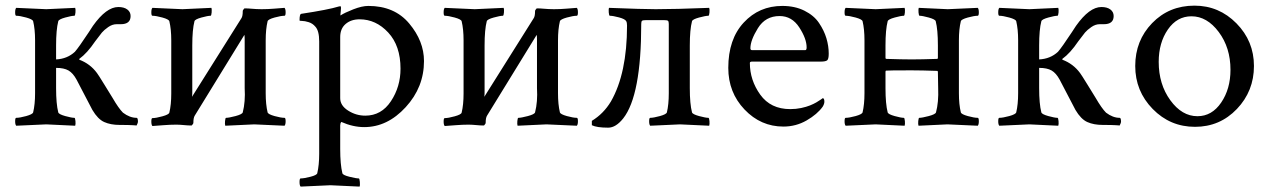

<svg xmlns="http://www.w3.org/2000/svg" viewBox="-20 -447 4544 687"><path d="M105.5 -113.3V-302.7Q105.5 -342.8 98.6 -371.1Q96.7 -377.9 73.7 -384.3Q50.8 -390.6 38.1 -390.6Q34.2 -390.6 34.2 -402.8Q34.2 -415 38.1 -418.9Q138.7 -414.1 145.5 -414.1Q151.4 -414.1 249 -418.9Q251 -414.1 250 -402.3Q249 -390.6 246.1 -390.6Q236.3 -390.6 213.4 -384.3Q190.4 -377.9 188.5 -371.1Q180.7 -340.8 180.7 -284.2V-234.4Q220.7 -236.3 248 -261.7Q261.7 -277.3 297.9 -332L312.5 -354.5Q360.4 -421.9 403.3 -421.9Q423.8 -421.9 435.5 -413.1Q447.3 -404.3 447.3 -389.6Q447.3 -360.4 412.1 -360.4H397.5Q381.8 -360.4 367.2 -350.1Q352.5 -339.8 344.7 -330.6Q336.9 -321.3 320.3 -298.8Q292 -256.8 263.7 -236.3V-233.4Q302.7 -218.8 327.1 -185.5Q331.1 -180.7 354.5 -142.6L382.8 -96.7Q404.3 -59.6 419.9 -43.9Q444.3 -25.4 468.8 -25.4Q473.6 -25.4 473.6 -10.7Q473.6 -7.8 468.8 2Q466.8 2 462.4 1.5Q458 1 455.1 1Q441.4 0 408.2 0Q376 0 353 -10.3Q330.1 -20.5 310.5 -53.7L253.9 -162.1Q241.2 -185.5 225.1 -194.8Q209 -204.1 180.7 -204.1V-131.8Q180.7 -75.2 188.5 -44.9Q190.4 -38.1 213.4 -31.7Q236.3 -25.4 246.1 -25.4Q249 -25.4 250 -13.7Q251 -2 249 2.9Q151.4 -2 145.5 -2Q138.7 -2 38.1 2.9Q34.2 -1 34.2 -13.2Q34.2 -25.4 38.1 -25.4Q50.8 -25.4 73.7 -31.7Q96.7 -38.1 98.6 -44.9Q105.5 -73.2 105.5 -113.3Z M667 -100.6 843.8 -381.8Q848.6 -388.7 848.6 -407.2Q848.6 -411.1 854.5 -417Q869.1 -417 877 -416Q898.4 -414.1 916 -414.1Q938.5 -414.1 960.9 -416Q983.4 -418 998 -418.9Q1002 -415 1002 -402.8Q1002 -390.6 998 -390.6Q985.4 -390.6 962.4 -384.3Q939.5 -377.9 937.5 -371.1Q930.7 -342.8 930.7 -302.7V-113.3Q930.7 -73.2 937.5 -44.9Q939.5 -38.1 962.4 -31.7Q985.4 -25.4 998 -25.4Q1002 -25.4 1002 -13.2Q1002 -1 998 2.9Q898.4 -2 889.6 -2Q883.8 -2 786.1 2.9Q784.2 -2 785.2 -13.7Q786.1 -25.4 789.1 -25.4Q798.8 -25.4 822.8 -31.7Q846.7 -38.1 848.6 -44.9Q858.4 -83 855.5 -131.8V-306.6Q855.5 -316.4 854.5 -322.3L676.8 -33.2Q671.9 -25.4 671.9 -7.8Q671.9 -3.9 666 2Q651.4 2 643.6 1Q622.1 -1 611.3 -1Q588.9 -1 564 1Q539.1 2.9 525.4 3.9Q521.5 0 521.5 -12.2Q521.5 -24.4 525.4 -24.4Q538.1 -24.4 561 -30.8Q584 -37.1 585.9 -43.9Q592.8 -72.3 592.8 -112.3V-302.7Q592.8 -342.8 585.9 -371.1Q584 -377.9 561 -384.3Q538.1 -390.6 525.4 -390.6Q521.5 -390.6 521.5 -402.8Q521.5 -415 525.4 -418.9Q625 -414.1 632.8 -414.1Q638.7 -414.1 736.3 -418.9Q738.3 -414.1 737.3 -402.3Q736.3 -390.6 733.4 -390.6Q723.6 -390.6 700.7 -384.3Q677.7 -377.9 675.8 -371.1Q668 -340.8 668 -284.2V-116.2Q668 -106.4 667 -100.6Z M1297.9 -425.8Q1391.6 -425.8 1444.3 -362.8Q1497.1 -299.8 1497.1 -228.5Q1497.1 -134.8 1431.6 -63.5Q1366.2 7.8 1283.2 7.8Q1243.2 7.8 1201.2 -10.7Q1197.3 -5.9 1197.3 2V85.9Q1197.3 141.6 1205.1 172.9Q1207 179.7 1230.5 185.5Q1253.9 191.4 1263.7 191.4Q1266.6 191.4 1267.6 204.1Q1268.6 216.8 1266.6 220.7Q1168.9 215.8 1162.1 215.8Q1156.2 215.8 1055.7 220.7Q1051.8 216.8 1051.8 204.1Q1051.8 191.4 1055.7 191.4Q1068.4 191.4 1090.8 185.5Q1113.3 179.7 1115.2 172.9Q1122.1 143.6 1122.1 103.5V-298.8Q1122.1 -336.9 1108.4 -351.6Q1098.6 -363.3 1084.5 -367.7Q1070.3 -372.1 1061 -372.1Q1051.8 -372.1 1051.8 -374Q1051.8 -396.5 1057.6 -397.5Q1154.3 -412.1 1192.4 -423.8Q1193.4 -423.8 1195.3 -424.3Q1197.3 -424.8 1197.3 -424.8Q1200.2 -424.8 1200.2 -418.9Q1200.2 -413.1 1199.2 -405.3Q1198.2 -397.5 1198.2 -396.5V-391.6Q1212.9 -401.4 1244.1 -413.6Q1275.4 -425.8 1297.9 -425.8ZM1266.6 -377.9Q1236.3 -377.9 1216.8 -361.3Q1197.3 -344.7 1197.3 -314.5V-95.7Q1197.3 -69.3 1225.6 -51.3Q1253.9 -33.2 1287.1 -33.2Q1344.7 -33.2 1378.9 -85Q1413.1 -136.7 1413.1 -201.2Q1413.1 -283.2 1369.1 -330.6Q1325.2 -377.9 1266.6 -377.9Z M1712.9 -100.6 1889.6 -381.8Q1894.5 -388.7 1894.5 -407.2Q1894.5 -411.1 1900.4 -417Q1915 -417 1922.9 -416Q1944.3 -414.1 1961.9 -414.1Q1984.4 -414.1 2006.8 -416Q2029.3 -418 2043.9 -418.9Q2047.9 -415 2047.9 -402.8Q2047.9 -390.6 2043.9 -390.6Q2031.2 -390.6 2008.3 -384.3Q1985.4 -377.9 1983.4 -371.1Q1976.6 -342.8 1976.6 -302.7V-113.3Q1976.6 -73.2 1983.4 -44.9Q1985.4 -38.1 2008.3 -31.7Q2031.2 -25.4 2043.9 -25.4Q2047.9 -25.4 2047.9 -13.2Q2047.9 -1 2043.9 2.9Q1944.3 -2 1935.5 -2Q1929.7 -2 1832 2.9Q1830.1 -2 1831.1 -13.7Q1832 -25.4 1835 -25.4Q1844.7 -25.4 1868.7 -31.7Q1892.6 -38.1 1894.5 -44.9Q1904.3 -83 1901.4 -131.8V-306.6Q1901.4 -316.4 1900.4 -322.3L1722.7 -33.2Q1717.8 -25.4 1717.8 -7.8Q1717.8 -3.9 1711.9 2Q1697.3 2 1689.5 1Q1668 -1 1657.2 -1Q1634.8 -1 1609.9 1Q1585 2.9 1571.3 3.9Q1567.4 0 1567.4 -12.2Q1567.4 -24.4 1571.3 -24.4Q1584 -24.4 1606.9 -30.8Q1629.9 -37.1 1631.8 -43.9Q1638.7 -72.3 1638.7 -112.3V-302.7Q1638.7 -342.8 1631.8 -371.1Q1629.9 -377.9 1606.9 -384.3Q1584 -390.6 1571.3 -390.6Q1567.4 -390.6 1567.4 -402.8Q1567.4 -415 1571.3 -418.9Q1670.9 -414.1 1678.7 -414.1Q1684.6 -414.1 1782.2 -418.9Q1784.2 -414.1 1783.2 -402.3Q1782.2 -390.6 1779.3 -390.6Q1769.5 -390.6 1746.6 -384.3Q1723.6 -377.9 1721.7 -371.1Q1713.9 -340.8 1713.9 -284.2V-116.2Q1713.9 -106.4 1712.9 -100.6Z M2326.2 -414.1Q2395.5 -414.1 2517.6 -418.9Q2519.5 -414.1 2518.6 -402.3Q2517.6 -390.6 2514.6 -390.6Q2504.9 -390.6 2481.4 -384.3Q2458 -377.9 2456.1 -371.1Q2448.2 -340.8 2448.2 -284.2V-131.8Q2448.2 -75.2 2456.1 -44.9Q2458 -38.1 2481.4 -31.7Q2504.9 -25.4 2514.6 -25.4Q2517.6 -25.4 2518.6 -13.7Q2519.5 -2 2517.6 2.9Q2419.9 -2 2413.1 -2Q2407.2 -2 2306.6 2.9Q2302.7 -1 2302.7 -13.2Q2302.7 -25.4 2306.6 -25.4Q2318.4 -25.4 2341.3 -31.7Q2364.3 -38.1 2366.2 -44.9Q2373 -73.2 2373 -113.3V-361.3Q2373 -370.1 2370.1 -372.6Q2367.2 -375 2355.5 -375H2292Q2280.3 -375 2277.3 -372.6Q2274.4 -370.1 2274.4 -361.3Q2274.4 -105.5 2210 -23.4Q2183.6 9.8 2156.2 9.8Q2115.2 9.8 2097.7 1V-14.6Q2139.6 -40 2166 -84Q2223.6 -184.6 2223.6 -355.5Q2223.6 -366.2 2220.7 -371.1Q2216.8 -378.9 2194.8 -384.8Q2172.9 -390.6 2162.1 -390.6Q2159.2 -390.6 2158.2 -402.3Q2157.2 -414.1 2159.2 -418.9Q2281.2 -414.1 2326.2 -414.1Z M2769.5 -389.6Q2718.8 -389.6 2691.9 -346.2Q2665 -302.7 2665 -274.4Q2665 -267.6 2670.9 -267.6H2861.3Q2866.2 -267.6 2866.2 -277.3Q2866.2 -308.6 2839.8 -349.1Q2813.5 -389.6 2769.5 -389.6ZM2779.3 -425.8Q2824.2 -425.8 2858.4 -408.7Q2892.6 -391.6 2910.6 -364.7Q2928.7 -337.9 2937 -310.1Q2945.3 -282.2 2945.3 -254.9Q2945.3 -235.4 2939.5 -231Q2933.6 -226.6 2917 -226.6H2670.9Q2663.1 -226.6 2663.1 -221.7Q2663.1 -160.2 2700.2 -108.4Q2737.3 -56.6 2807.6 -56.6Q2828.1 -56.6 2846.7 -60.5Q2865.2 -64.5 2878.4 -69.8Q2891.6 -75.2 2900.9 -80.6Q2910.2 -85.9 2917 -90.8L2923.8 -95.7Q2929.7 -95.7 2929.7 -83Q2929.7 -75.2 2923.8 -65.4Q2904.3 -38.1 2866.2 -16.1Q2828.1 5.9 2783.2 5.9Q2702.1 5.9 2644 -55.2Q2585.9 -116.2 2585.9 -204.1Q2585.9 -306.6 2641.1 -366.2Q2696.3 -425.8 2779.3 -425.8Z M3148.4 -190.4V-131.8Q3148.4 -75.2 3156.2 -44.9Q3158.2 -38.1 3181.2 -31.7Q3204.1 -25.4 3213.9 -25.4Q3216.8 -25.4 3217.8 -13.7Q3218.8 -2 3216.8 2.9Q3119.1 -2 3113.3 -2Q3106.4 -2 3005.9 2.9Q3002 -1 3002 -13.2Q3002 -25.4 3005.9 -25.4Q3018.6 -25.4 3041.5 -31.7Q3064.5 -38.1 3066.4 -44.9Q3073.2 -73.2 3073.2 -113.3V-302.7Q3073.2 -342.8 3066.4 -371.1Q3064.5 -377.9 3041.5 -384.3Q3018.6 -390.6 3005.9 -390.6Q3002 -390.6 3002 -402.8Q3002 -415 3005.9 -418.9Q3106.4 -414.1 3113.3 -414.1Q3119.1 -414.1 3216.8 -418.9Q3218.8 -414.1 3217.8 -402.3Q3216.8 -390.6 3213.9 -390.6Q3204.1 -390.6 3181.2 -384.3Q3158.2 -377.9 3156.2 -371.1Q3148.4 -340.8 3148.4 -284.2V-240.2Q3148.4 -236.3 3151.4 -236.3Q3208 -234.4 3242.2 -234.4Q3276.4 -234.4 3333 -236.3Q3335.9 -236.3 3335.9 -240.2V-284.2Q3335.9 -340.8 3328.1 -371.1Q3326.2 -377.9 3303.2 -384.3Q3280.3 -390.6 3270.5 -390.6Q3267.6 -390.6 3266.6 -402.3Q3265.6 -414.1 3267.6 -418.9Q3365.2 -414.1 3371.1 -414.1Q3377.9 -414.1 3478.5 -418.9Q3482.4 -415 3482.4 -402.8Q3482.4 -390.6 3478.5 -390.6Q3465.8 -390.6 3442.9 -384.3Q3419.9 -377.9 3418 -371.1Q3411.1 -342.8 3411.1 -302.7V-113.3Q3411.1 -73.2 3418 -44.9Q3419.9 -38.1 3442.9 -31.7Q3465.8 -25.4 3478.5 -25.4Q3482.4 -25.4 3482.4 -13.2Q3482.4 -1 3478.5 2.9Q3377.9 -2 3370.1 -2Q3364.3 -2 3266.6 2.9Q3264.6 -2 3265.6 -13.7Q3266.6 -25.4 3269.5 -25.4Q3279.3 -25.4 3303.2 -31.7Q3327.1 -38.1 3329.1 -44.9Q3338.9 -81.1 3336.9 -131.8L3335.9 -189.5Q3335.9 -193.4 3333 -193.4Q3276.4 -195.3 3242.2 -195.3Q3157.2 -195.3 3151.4 -194.3Q3148.4 -194.3 3148.4 -190.4Z M3623 -113.3V-302.7Q3623 -342.8 3616.2 -371.1Q3614.3 -377.9 3591.3 -384.3Q3568.4 -390.6 3555.7 -390.6Q3551.8 -390.6 3551.8 -402.8Q3551.8 -415 3555.7 -418.9Q3656.2 -414.1 3663.1 -414.1Q3668.9 -414.1 3766.6 -418.9Q3768.6 -414.1 3767.6 -402.3Q3766.6 -390.6 3763.7 -390.6Q3753.9 -390.6 3731 -384.3Q3708 -377.9 3706.1 -371.1Q3698.2 -340.8 3698.2 -284.2V-234.4Q3738.3 -236.3 3765.6 -261.7Q3779.3 -277.3 3815.4 -332L3830.1 -354.5Q3877.9 -421.9 3920.9 -421.9Q3941.4 -421.9 3953.1 -413.1Q3964.8 -404.3 3964.8 -389.6Q3964.8 -360.4 3929.7 -360.4H3915Q3899.4 -360.4 3884.8 -350.1Q3870.1 -339.8 3862.3 -330.6Q3854.5 -321.3 3837.9 -298.8Q3809.6 -256.8 3781.2 -236.3V-233.4Q3820.3 -218.8 3844.7 -185.5Q3848.6 -180.7 3872.1 -142.6L3900.4 -96.7Q3921.9 -59.6 3937.5 -43.9Q3961.9 -25.4 3986.3 -25.4Q3991.2 -25.4 3991.2 -10.7Q3991.2 -7.8 3986.3 2Q3984.4 2 3980 1.5Q3975.6 1 3972.7 1Q3959 0 3925.8 0Q3893.6 0 3870.6 -10.3Q3847.7 -20.5 3828.1 -53.7L3771.5 -162.1Q3758.8 -185.5 3742.7 -194.8Q3726.6 -204.1 3698.2 -204.1V-131.8Q3698.2 -75.2 3706.1 -44.9Q3708 -38.1 3731 -31.7Q3753.9 -25.4 3763.7 -25.4Q3766.6 -25.4 3767.6 -13.7Q3768.6 -2 3766.6 2.9Q3668.9 -2 3663.1 -2Q3656.2 -2 3555.7 2.9Q3551.8 -1 3551.8 -13.2Q3551.8 -25.4 3555.7 -25.4Q3568.4 -25.4 3591.3 -31.7Q3614.3 -38.1 3616.2 -44.9Q3623 -73.2 3623 -113.3Z M4243.2 -388.7Q4191.4 -388.7 4158.7 -341.3Q4126 -293.9 4126 -225.6Q4126 -145.5 4167.5 -88.4Q4209 -31.2 4264.6 -31.2Q4316.4 -31.2 4349.6 -80.1Q4382.8 -128.9 4382.8 -197.3Q4382.8 -276.4 4340.8 -332.5Q4298.8 -388.7 4243.2 -388.7ZM4253.9 -426.8Q4341.8 -426.8 4404.3 -363.3Q4466.8 -299.8 4466.8 -210.9Q4466.8 -121.1 4405.8 -57.1Q4344.7 6.8 4255.9 6.8Q4167 6.8 4104.5 -57.1Q4042 -121.1 4042 -210.9Q4042 -301.8 4102.5 -364.3Q4163.1 -426.8 4253.9 -426.8Z"/></svg>

Font: Crimson Text
Style: Regular
Weight: 400
Version: Version 0.13